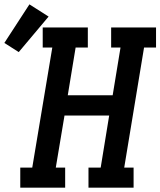

<svg xmlns="http://www.w3.org/2000/svg" viewBox="-100 -861 736 881"><path d="M-7 0V-92H48L140 -643H96V-735H303V-643H247L211 -424H417L453 -643H410V-735H616V-643H561L470 -92H513V0H306V-92H362L401 -331H196L156 -92H199V0ZM-14 -622 -80 -664 35 -841 123 -785Z"/></svg>

Font: Iosevka Curly Slab SmBdExObl
Style: Regular
Weight: 600
Width: 7
Italic angle: -9°
Monospace: yes
Designer: Belleve Invis
Foundry: Belleve Invis
Version: Version 11.1.0; ttfautohint (v1.8.3)